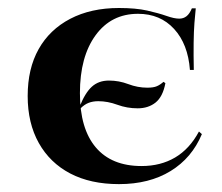

<svg xmlns="http://www.w3.org/2000/svg" viewBox="-20 -449 554 480"><path d="M277.4 11.3Q206.5 11.3 155.6 -15.3Q104.8 -41.9 77 -91.5Q49.2 -141.1 49.2 -208.9Q49.2 -277.4 76.6 -326.2Q104 -375 155.6 -402Q207.3 -429 277.4 -429Q319.4 -429 348 -422.6Q376.6 -416.1 396 -409.3Q415.3 -402.4 428.2 -402.4Q438.7 -402.4 446.4 -408.5Q454 -414.5 459.7 -428.2H469.4Q467.7 -412.9 466.1 -391.9Q464.5 -371 464.1 -341.9Q463.7 -312.9 464.5 -274.2H454.8Q450 -338.7 415.3 -376.6Q380.6 -414.5 325 -414.5Q258.1 -414.5 219 -360.9Q179.8 -307.3 179.8 -216.1Q179.8 -127.4 219.4 -80.6Q258.9 -33.9 333.9 -33.9Q381.5 -33.9 417.7 -55.2Q454 -76.6 477.4 -120.2L484.7 -113.7Q459.7 -54 406.5 -21.4Q353.2 11.3 277.4 11.3ZM180.6 -177.4 179 -182.3Q192.7 -216.9 209.7 -232.3Q226.6 -247.6 252.4 -247.6Q277.4 -247.6 300.8 -238.7Q324.2 -229.8 348.4 -229.8Q363.7 -229.8 372.2 -233.5Q380.6 -237.1 388.7 -244.4L393.5 -241.1Q387.1 -207.3 369 -192.7Q350.8 -178.2 324.2 -178.2Q297.6 -178.2 273.4 -187.1Q249.2 -196 225.8 -196Q212.1 -196 201.6 -191.9Q191.1 -187.9 180.6 -177.4Z"/></svg>

Font: Playfair 144pt SemiExpanded ExtraBold
Style: Regular
Weight: 800
Width: 6
Designer: Claus Eggers Sørensen
Foundry: Claus Eggers Sørensen
Version: Version 2.203